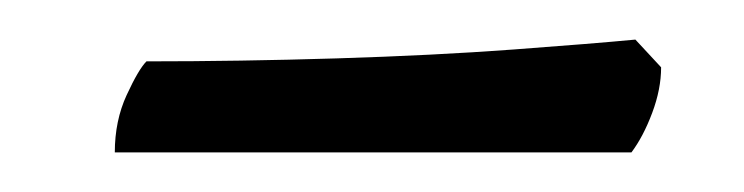

<svg xmlns="http://www.w3.org/2000/svg" viewBox="-20 -347 376 97"><path d="M38 -270Q38 -286 44 -299Q50 -312 54 -316Q101 -316 150 -317.5Q199 -319 239.5 -322Q280 -325 301 -327L314 -313Q314 -302 309.5 -290Q305 -278 299 -270Z"/></svg>

Font: Texturina Medium 12pt Thin
Style: Italic
Weight: 250
Italic angle: -11°
Version: Version 1.002